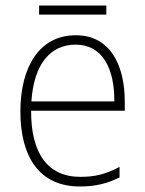

<svg xmlns="http://www.w3.org/2000/svg" viewBox="-20 -667 527 697"><path d="M366 -647H122V-614H366ZM255 -539C121 -539 54 -421 54 -262C54 -99 122 10 270 10C327 10 370 -1 414 -23V-61C362 -34 325 -25 271 -25C154 -25 92 -110 93 -265H433V-297C433 -431 380 -539 255 -539ZM255 -505C352 -505 396 -418 395 -299H94C103 -435 163 -505 255 -505Z"/></svg>

Font: Noto Sans Devanagari UI SemiCondensed ExtraLight
Style: Regular
Weight: 200
Width: 4
Designer: Jelle Bosma - Monotype Design Team
Foundry: Monotype Imaging Inc.
Version: Version 2.004